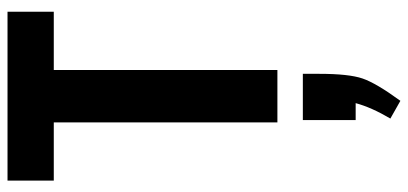

<svg xmlns="http://www.w3.org/2000/svg" viewBox="-300 -440 1059 498"><g transform="rotate(-90 229.0 -190.5)"><path d="M161 -580H10V-700H448V-580H297V0H161ZM167 203V66H287V109Q287 185 275 220.5Q263 256 217 319L171 293Q200 244 211 203Z"/></g></svg>

Font: Jockey One
Style: Regular
Weight: 400
Designer: TypeTogether
Foundry: TypeTogether
Version: Version 1.002